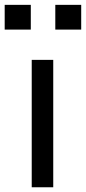

<svg xmlns="http://www.w3.org/2000/svg" viewBox="-52 -791 363 811"><path d="M-32.2 -666V-770.5H78.1V-666ZM181.6 -666V-770.5H291V-666ZM82 0V-538.1H172.9V0Z"/></svg>

Font: Gothic A1 Medium
Style: Regular
Weight: 500
Designer: HanYang I&C Co.,Ltd.
Foundry: HanYang I&C Co.,Ltd.
Version: Version 2.50